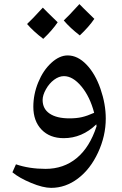

<svg xmlns="http://www.w3.org/2000/svg" viewBox="-20 -658 591 928"><path d="M227.1 250Q188 250 130.9 226.3Q73.7 202.6 40 174.8L57.1 136.2Q121.6 158.2 200.2 158.2Q287.6 158.2 350.6 106.2Q413.6 54.2 446.8 -47.9L445.8 -52.7V-57.1Q376.5 9.8 288.1 9.8Q220.7 9.8 180.9 -31.5Q141.1 -72.8 141.1 -142.1Q141.1 -202.1 164.8 -260Q188.5 -317.9 227.8 -354Q267.1 -390.1 307.1 -390.1Q355.5 -390.1 397.9 -345.9Q440.4 -301.8 465.8 -228.3Q491.2 -154.8 491.2 -85Q491.2 -1 453.9 79.3Q416.5 159.7 356.7 204.8Q296.9 250 227.1 250ZM315.9 -85.9Q349.6 -85.9 375.5 -91.8Q401.4 -97.7 435.1 -112.8Q414.6 -190.9 373.3 -240.5Q332 -290 289.1 -290Q265.1 -290 241.5 -272.5Q217.8 -254.9 201.9 -226.3Q186 -197.8 186 -174.8Q186 -131.8 220 -108.9Q253.9 -85.9 315.9 -85.9ZM258.8 -550.3Q231.9 -510.7 189 -470.2Q140.6 -507.3 110.8 -542Q133.8 -563 187 -621.1Q197.3 -609.9 258.8 -550.3ZM436 -566.9Q409.7 -528.3 365.7 -486.8Q319.8 -522 288.1 -559.1Q308.6 -577.6 363.8 -638.2Q374.5 -626.5 436 -566.9Z"/></svg>

Font: Droid Arabic Naskh
Style: Regular
Weight: 400
Designer: Pascal Zoghbi
Foundry: Ascender Corporation
Version: Version 1.00